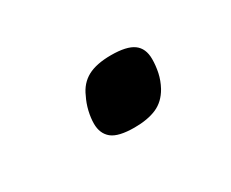

<svg xmlns="http://www.w3.org/2000/svg" viewBox="-37 -505 340 283"><g transform="rotate(-30 133.0 -364.0)"><path d="M207 -383.8Q207 -372.6 204.6 -361.1Q202.1 -349.6 196.3 -338.9Q187 -322.3 171.9 -315.7Q156.7 -309.1 134.3 -309.1Q106.9 -309.1 95.9 -318.1Q85 -327.1 85 -343.8Q85 -353.5 87.6 -364.7Q90.3 -376 95.2 -385.7Q102.5 -402.8 117.4 -410.9Q132.3 -418.9 157.2 -418.9Q183.6 -418.9 195.3 -410.4Q207 -401.9 207 -383.8Z"/></g></svg>

Font: Clear Sans
Style: Italic
Weight: 400
Italic angle: -12°
Foundry: Intel Corporation
Version: Version 1.00